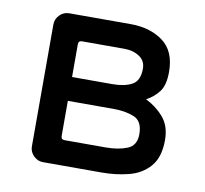

<svg xmlns="http://www.w3.org/2000/svg" viewBox="-62 -595 677 635"><g transform="rotate(10 276.0 -278.0)"><path d="M121 -28Q103 -28 89.5 -41.5Q76 -55 76 -73V-482Q76 -501 89.5 -514.5Q103 -528 121 -528H328Q393 -528 436.5 -496Q480 -464 480 -394Q480 -350 463.5 -328Q447 -306 421 -292Q456 -275 481 -246Q506 -217 506 -170Q506 -112 479 -81Q452 -50 409 -39Q366 -28 319 -28ZM167 -322H302Q343 -322 368 -335.5Q393 -349 393 -390Q393 -416 372 -430Q351 -444 322 -444H179Q167 -444 167 -432ZM179 -112H317Q359 -112 389 -124Q419 -136 419 -174Q419 -218 390 -230Q361 -242 322 -242H167V-124Q167 -112 179 -112Z"/></g></svg>

Font: Huninn
Style: Regular
Weight: 400
Designer: justfont
Foundry: justfont
Version: Version 1.003